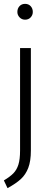

<svg xmlns="http://www.w3.org/2000/svg" viewBox="-20 -772 264 995"><path d="M140 8Q140 63 126.5 98Q113 133 88 156Q63 179 19 203L0 163Q32 144 49.5 126Q67 108 75.5 80.5Q84 53 84 8V-523H140ZM150 -710Q150 -694 139 -682Q128 -670 110 -670Q93 -670 81.5 -682Q70 -694 70 -710Q70 -728 81 -740Q92 -752 110 -752Q128 -752 139 -740Q150 -728 150 -710Z"/></svg>

Font: Fira Sans Extra Condensed Light
Style: Regular
Weight: 300
Width: 1
Designer: Carrois Corporate & Edenspiekermann AG
Foundry: Carrois Corporate GbR & Edenspiekermann AG
Version: Version 4.203